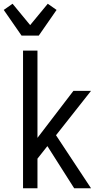

<svg xmlns="http://www.w3.org/2000/svg" viewBox="-43 -1005 563 1025"><path d="M80 0V-735H157V-269L349 -520H443L256 -283L443 0H353L210 -225L157 -158V0ZM72 -815 -23 -952 24 -985 118 -871 212 -985 259 -952 164 -815Z"/></svg>

Font: Iosevka srxl
Style: Regular
Weight: 400
Monospace: yes
Designer: Belleve Invis
Foundry: Belleve Invis
Version: Version 33.0.1; ttfautohint (v1.8.3)